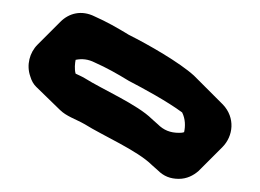

<svg xmlns="http://www.w3.org/2000/svg" viewBox="-20 -746 395 292"><path d="M257 -575C262 -565 262 -554 260 -545C257 -544 255 -544 252 -544C239 -544 229 -548 220 -557L211 -565C189 -587 136 -610 109 -627C104 -630 99 -632 95 -634C93 -641 94 -650 95 -655C105 -657 114 -656 124 -651C142 -643 158 -634 176 -623C199 -611 234 -592 257 -575ZM275 -631C253 -651 206 -678 176 -693C158 -704 142 -713 124 -721C104 -731 85 -726 72 -713L37 -678C25 -666 20 -647 26 -630C28 -623 31 -618 35 -614L71 -579C81 -569 95 -565 109 -557C136 -540 189 -517 211 -495L220 -487C229 -478 239 -474 252 -474C264 -474 274 -479 282 -486L318 -522C335 -539 338 -567 319 -587L318 -588Z"/></svg>

Font: Dictator
Style: Chalk
Weight: 500
Version: Version MIL.1277